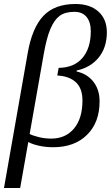

<svg xmlns="http://www.w3.org/2000/svg" viewBox="-36 -724 554 957"><path d="M340.3 -704.1Q412.6 -704.1 454.6 -666.3Q496.6 -628.4 496.6 -563Q496.6 -487.8 456.3 -437.7Q416 -387.7 346.2 -372.6L345.7 -367.7Q398.9 -356 429.7 -316.4Q460.4 -276.9 460.4 -218.8Q460.4 -113.8 397.9 -52Q335.4 9.8 229.5 9.8Q191.4 9.8 158.4 2.4Q125.5 -4.9 105 -16.1L64.5 212.9H-16.1L102.1 -459.5Q124 -585.4 180.2 -644.8Q236.3 -704.1 340.3 -704.1ZM335 -665Q288.1 -665 261.2 -645Q234.4 -625 215.3 -580.1Q196.3 -535.2 182.6 -457.5L111.8 -56.2Q128.9 -47.4 158.4 -40.3Q188 -33.2 219.2 -33.2Q291 -33.2 333 -83.5Q375 -133.8 375 -223.1Q375 -284.2 341.6 -314.5Q308.1 -344.7 249.5 -347.7L256.3 -385.7Q333.5 -386.7 375 -435.3Q416.5 -483.9 416.5 -568.4Q416.5 -613.8 395.5 -639.4Q374.5 -665 335 -665Z"/></svg>

Font: Tinos
Style: Italic
Weight: 400
Italic angle: -16.333°
Designer: Steve Matteson
Foundry: Monotype Imaging Inc.
Version: Version 1.32